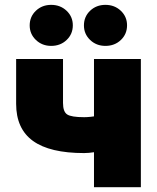

<svg xmlns="http://www.w3.org/2000/svg" viewBox="-20 -782 656 802"><path d="M331.5 -142.6Q188 -142.6 117.7 -193.4Q47.4 -244.1 47.4 -348.6V-535.6H243.2V-352.1Q243.2 -315.4 260.5 -304Q277.8 -292.5 331.5 -292.5Q357.4 -292.5 388.7 -298.8Q419.9 -305.2 460.4 -318.8V-168.9Q451.7 -163.6 427.7 -157.2Q403.8 -150.9 377 -146.7Q350.1 -142.6 331.5 -142.6ZM372.6 0V-535.6H568.4V0ZM420.4 -590.3Q382.3 -590.3 356.4 -615.2Q330.6 -640.1 330.6 -675.8Q330.6 -712.4 356.4 -737.1Q382.3 -761.7 420.4 -761.7Q458.5 -761.7 484.6 -737.1Q510.7 -712.4 510.7 -676.3Q510.7 -639.6 484.9 -615Q459 -590.3 420.4 -590.3ZM193.8 -590.3Q155.8 -590.3 129.9 -615.2Q104 -640.1 104 -675.8Q104 -712.4 129.9 -737.1Q155.8 -761.7 193.8 -761.7Q231.9 -761.7 258.1 -737.1Q284.2 -712.4 284.2 -676.3Q284.2 -639.6 258.3 -615Q232.4 -590.3 193.8 -590.3Z"/></svg>

Font: Inter 20pt Black
Style: Regular
Weight: 900
Version: Version 4.001;git-66647c0bb